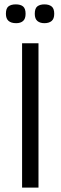

<svg xmlns="http://www.w3.org/2000/svg" viewBox="-20 -858 277 878"><path d="M81 0V-660H156V0ZM183 -752Q163 -752 151 -762Q139 -772 139 -795Q139 -820 151 -829Q163 -838 183 -838Q204 -838 216 -828.5Q228 -819 228 -795Q228 -772 216 -762Q204 -752 183 -752ZM54 -752Q31 -752 19 -762.5Q7 -773 7 -795Q7 -820 19 -829Q31 -838 52 -838Q74 -838 85.5 -828.5Q97 -819 97 -795Q97 -772 85.5 -762Q74 -752 54 -752Z"/></svg>

Font: Bricolage Grotesque 36pt Light
Style: Regular
Weight: 300
Designer: Mathieu Triay
Foundry: Atelier Triay
Version: Version 1.001;gftools[0.9.33.dev8+g029e19f]